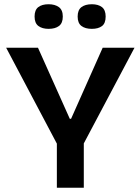

<svg xmlns="http://www.w3.org/2000/svg" viewBox="-20 -885 662 905"><path d="M248 0V-208L9 -660H159L309 -325H315L464 -660H614L375 -209V0ZM413 -749Q382 -749 364 -762.5Q346 -776 346 -807Q346 -838 364 -851.5Q382 -865 413 -865Q443 -865 460.5 -851.5Q478 -838 478 -807Q478 -775 460.5 -762Q443 -749 413 -749ZM209 -749Q179 -749 161 -762.5Q143 -776 143 -807Q143 -838 160.5 -851.5Q178 -865 209 -865Q239 -865 257.5 -851.5Q276 -838 276 -807Q276 -776 258 -762.5Q240 -749 209 -749Z"/></svg>

Font: Bricolage Grotesque 12pt SemiBold
Style: Regular
Weight: 600
Designer: Mathieu Triay
Foundry: Atelier Triay
Version: Version 1.001; ttfautohint (v1.8.4.7-5d5b);gftools[0.9.33.de